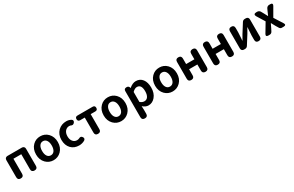

<svg xmlns="http://www.w3.org/2000/svg" viewBox="227 -2232 6283 4106"><g transform="rotate(-30 3368.0 -179.5)"><path d="M152 0Q79 0 79 -73V-495Q79 -524 97 -542Q115 -560 144 -560H322H501Q530 -560 548 -542Q566 -524 566 -495V-73Q566 0 493 0Q419 0 419 -73V-444H225V-73Q225 0 152 0Z M958 14Q848 14 771 -63Q689 -146 689 -279Q689 -414 771 -497Q847 -574 958 -574Q1068 -574 1145 -497Q1227 -413 1227 -279Q1227 -146 1145 -63Q1068 14 958 14ZM958 -106Q1014 -106 1046 -153Q1077 -199 1077 -279.5Q1077 -360 1046 -406Q1014 -454 958 -454Q901 -454 870 -406Q839 -360 839 -279.5Q839 -199 870 -153Q902 -106 958 -106Z M1588 14Q1469 14 1393 -63Q1315 -144 1315 -279Q1315 -413 1401 -497Q1483 -574 1601 -574Q1666 -574 1720 -543Q1764 -512 1731 -467Q1694 -417 1639 -449Q1622 -454 1608 -454Q1544 -454 1504.5 -406Q1465 -358 1465 -279Q1465 -201 1504 -153.5Q1543 -106 1604 -106Q1634 -106 1659 -118Q1713 -150 1745 -97Q1771 -54 1728 -23Q1663 14 1588 14Z M2060 0Q1987 0 1987 -73V-444H1874Q1816 -444 1816 -502Q1816 -560 1874 -560H2060H2247Q2305 -560 2305 -502Q2305 -444 2247 -444H2133V-73Q2133 0 2060 0Z M2628 14Q2518 14 2441 -63Q2359 -146 2359 -279Q2359 -414 2441 -497Q2517 -574 2628 -574Q2738 -574 2815 -497Q2897 -413 2897 -279Q2897 -146 2815 -63Q2738 14 2628 14ZM2628 -106Q2684 -106 2716 -153Q2747 -199 2747 -279.5Q2747 -360 2716 -406Q2684 -454 2628 -454Q2571 -454 2540 -406Q2509 -360 2509 -279.5Q2509 -199 2540 -153Q2572 -106 2628 -106Z M3093 215Q3020 215 3020 142V-172V-500Q3020 -560 3084 -560Q3140 -560 3149 -508L3150 -502H3154Q3239 -574 3319 -574Q3422 -574 3481 -496Q3539 -419 3539 -289Q3539 -151 3466 -66Q3398 14 3301 14Q3229 14 3162 -47L3166 45V142Q3166 215 3093 215ZM3268 -107Q3322 -107 3354 -151Q3388 -199 3388 -287Q3388 -453 3277 -453Q3224 -453 3166 -395V-272V-149Q3215 -107 3268 -107Z M3898 14Q3788 14 3711 -63Q3629 -146 3629 -279Q3629 -414 3711 -497Q3787 -574 3898 -574Q4008 -574 4085 -497Q4167 -413 4167 -279Q4167 -146 4085 -63Q4008 14 3898 14ZM3898 -106Q3954 -106 3986 -153Q4017 -199 4017 -279.5Q4017 -360 3986 -406Q3954 -454 3898 -454Q3841 -454 3810 -406Q3779 -360 3779 -279.5Q3779 -199 3810 -153Q3842 -106 3898 -106Z M4363 0Q4290 0 4290 -73V-487Q4290 -560 4363 -560Q4436 -560 4436 -487V-351H4640V-487Q4640 -560 4714 -560Q4787 -560 4787 -487V-73Q4787 0 4714 0Q4640 0 4640 -73V-223H4538H4436V-73Q4436 0 4363 0Z M5017 0Q4944 0 4944 -73V-487Q4944 -560 5017 -560Q5090 -560 5090 -487V-351H5294V-487Q5294 -560 5368 -560Q5441 -560 5441 -487V-73Q5441 0 5368 0Q5294 0 5294 -73V-223H5192H5090V-73Q5090 0 5017 0Z M5662 0Q5633 0 5615.5 -17.5Q5598 -35 5598 -64V-489Q5598 -560 5669 -560Q5740 -560 5740 -489V-383Q5740 -343 5732 -242Q5728 -202 5727 -183H5731Q5737 -193 5750 -216Q5786 -277 5798 -300L5939 -524Q5962 -560 6005 -560H6032Q6061 -560 6078.5 -542.5Q6096 -525 6096 -496V-280V-71Q6096 0 6025 0Q5954 0 5954 -71V-176Q5954 -227 5965 -355Q5966 -370 5967 -377H5963Q5962 -375 5960 -372Q5913 -290 5896 -259L5755 -36Q5732 0 5689 0Z M6263 0Q6230 0 6220.5 -17.5Q6211 -35 6228 -63L6365 -292L6245 -487Q6225 -520 6236.5 -540Q6248 -560 6286 -560H6314Q6334 -560 6352.5 -549Q6371 -538 6381 -521L6415 -460Q6440 -412 6465 -366H6469Q6476 -382 6490 -413.5Q6504 -445 6510 -460L6536 -516Q6546 -536 6564.5 -548Q6583 -560 6605 -560H6636Q6669 -560 6679 -542.5Q6689 -525 6673 -497L6545 -275L6679 -64Q6698 -35 6688.5 -17.5Q6679 0 6644 0H6641H6598Q6563 0 6543 -31L6500 -102Q6494 -113 6482 -135Q6458 -180 6446 -201H6441Q6429 -178 6407 -129Q6398 -111 6394 -102L6363 -42Q6342 0 6295 0Z"/></g></svg>

Font: GenSenRounded JP B
Style: Regular
Weight: 700
Version: Version 1.501;PS 1;hotconv 16.6.51;makeotf.lib2.5.65220